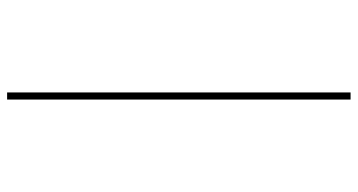

<svg xmlns="http://www.w3.org/2000/svg" viewBox="-253 -610 1006 540"><g transform="rotate(90 250.0 -340.0)"><path d="M240 143V-823H260V143Z"/></g></svg>

Font: Iosevka SS18 Thin
Style: Regular
Weight: 100
Monospace: yes
Designer: Belleve Invis
Foundry: Belleve Invis
Version: Version 25.1.1; ttfautohint (v1.8.4)